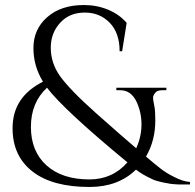

<svg xmlns="http://www.w3.org/2000/svg" viewBox="-20 -734 776 764"><path d="M642 -375C642 -375 642 -385 642 -385C642 -385 443 -385 443 -385C443 -385 443 -375 443 -375C443 -375 458 -375 458 -375C458 -375 458 -375 458 -375C486 -375 507 -361 522 -332C536 -303 543 -272 543 -239C543 -206 536 -175 522 -144C522 -144 522 -144 522 -144C489 -172 436 -218 364 -282C292 -346 244 -396 219 -431C194 -466 182 -504 182 -544C182 -584 195 -617 220 -644C245 -671 277 -684 318 -684C358 -684 391 -670 417 -643C417 -643 417 -643 417 -643C443 -616 456 -578 456 -530C456 -530 466 -530 466 -530C466 -530 484 -643 484 -643C484 -643 484 -643 484 -643C466 -664 442 -682 411 -695C380 -708 348 -714 314 -714C314 -714 314 -714 314 -714C253 -714 204 -698 167 -665C167 -665 167 -665 167 -665C131 -633 113 -592 113 -543C113 -543 113 -543 113 -543C113 -494 126 -450 151 -409C151 -409 151 -409 151 -409C70 -368 30 -307 30 -224C30 -224 30 -224 30 -224C30 -149 57 -92 110 -51C163 -10 239 10 336 10C336 10 336 10 336 10C412 10 474 -13 521 -59C521 -59 521 -59 521 -59C539 -45 560 -33 584 -22C584 -22 584 -22 584 -22C593 -17 604 -14 616 -11C628 -8 638 -6 645 -5C652 -3 662 -2 674 -1C685 0 693 0 698 0C702 0 709 0 720 0C730 0 735 0 736 0C736 0 736 -10 736 -10C736 -10 736 -10 736 -10C717 -11 696 -18 673 -30C650 -41 632 -53 618 -64C604 -75 585 -90 561 -111C561 -111 561 -111 561 -111C586 -154 598 -202 598 -255C598 -255 598 -255 598 -255C598 -279 597 -298 594 -313C591 -328 589 -338 589 -345C589 -351 592 -358 598 -365C603 -372 613 -375 627 -375C627 -375 642 -375 642 -375ZM487 -88C448 -43 397 -20 336 -20C336 -20 336 -20 336 -20C263 -20 206 -39 165 -76C124 -113 103 -164 103 -229C103 -293 124 -345 167 -385C167 -385 167 -385 167 -385C210 -328 316 -229 487 -88C487 -88 487 -88 487 -88Z"/></svg>

Font: Cinzel Utterance
Style: Regular
Weight: 500
Designer: Natanael Gama
Foundry: ""
Version: ""